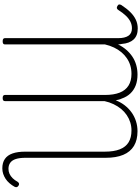

<svg xmlns="http://www.w3.org/2000/svg" viewBox="204 -1394 1208 1656"><g transform="rotate(90 808.0 -566.0)"><path d="M1432 18Q1383 18 1351 -4Q1319 -26 1303.5 -70Q1288 -114 1288 -180V-866Q1288 -944 1268 -995Q1248 -1046 1207.5 -1071Q1167 -1096 1105 -1096Q1069 -1096 1035.5 -1085.5Q1002 -1075 972.5 -1055Q943 -1035 919.5 -1006.5Q896 -978 878.5 -941.5Q861 -905 852 -863V-4Q852 5 846 10Q840 15 825 15Q812 15 805.5 10Q799 5 799 -4V-867Q799 -943 779 -994Q759 -1045 718 -1070.5Q677 -1096 617 -1096Q578 -1096 545 -1086Q512 -1076 483 -1056.5Q454 -1037 430.5 -1009Q407 -981 390 -945.5Q373 -910 363 -867V-4Q363 5 357 10Q351 15 336 15Q322 15 315.5 10Q309 5 309 -4V-982Q309 -1039 288.5 -1069.5Q268 -1100 224 -1100Q194 -1100 167.5 -1087Q141 -1074 116 -1048Q91 -1022 65 -981Q59 -972 50.5 -970Q42 -968 31 -975Q19 -982 18.5 -990Q18 -998 23 -1008Q53 -1054 84 -1085.5Q115 -1117 150 -1133.5Q185 -1150 226 -1150Q288 -1150 321 -1114Q354 -1078 359 -1012Q361 -1004 362 -996Q363 -988 363 -980Q382 -1019 408.5 -1050Q435 -1081 467.5 -1103Q500 -1125 539.5 -1136.5Q579 -1148 623 -1148Q676 -1148 716.5 -1132.5Q757 -1117 786 -1086.5Q815 -1056 830 -1012Q836 -1000 839 -987.5Q842 -975 845 -960Q862 -1004 889 -1038.5Q916 -1073 950.5 -1097.5Q985 -1122 1026 -1135Q1067 -1148 1112 -1148Q1188 -1148 1239 -1117Q1290 -1086 1315.5 -1025Q1341 -964 1341 -874V-181Q1341 -131 1351.5 -98.5Q1362 -66 1383.5 -50.5Q1405 -35 1436 -35Q1459 -35 1479 -44Q1499 -53 1516.5 -70.5Q1534 -88 1548 -114Q1555 -124 1563 -126Q1571 -128 1581 -122Q1592 -115 1594 -106.5Q1596 -98 1591 -88Q1578 -64 1560 -43.5Q1542 -23 1522 -10Q1502 3 1479.5 10.5Q1457 18 1432 18Z"/></g></svg>

Font: Playwrite CL ExtraLight
Style: Regular
Weight: 200
Designer: Veronika Burian, José Scaglione
Foundry: TypeTogether
Version: Version 1.002